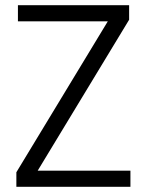

<svg xmlns="http://www.w3.org/2000/svg" viewBox="-20 -719 565 739"><path d="M477 -643C477 -643 477 -699 477 -699C477 -699 49 -699 49 -699C49 -699 49 -637 49 -637C49 -637 395 -637 395 -637C395 -637 43 -56 43 -56C43 -56 43 0 43 0C43 0 482 0 482 0C482 0 482 -62 482 -62C482 -62 125 -62 125 -62C125 -62 477 -643 477 -643Z"/></svg>

Font: wox.body
Style: Regular
Weight: 500
Designer: Ninad Kale (Devanagari), Jonny Pinhorn (Latin)
Foundry: Indian Type Foundry
Version: ""